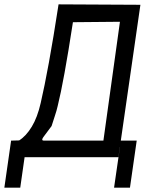

<svg xmlns="http://www.w3.org/2000/svg" viewBox="-55 -722 702 882"><path d="M-35 140 -4 -76 33 -77Q65 -97 91 -140Q117 -183 132 -249Q149 -322 169.5 -434Q190 -546 214 -702L590 -700L489 0H58L38 140ZM148 -76H420L496 -622L280 -620Q259 -483 241.5 -387Q224 -291 210 -235Q205 -213 197 -189.5Q189 -166 182 -143L144 -92Q139 -85 139 -80.5Q139 -76 148 -76ZM469 140 496 -46 484 -76H573L542 140Z"/></svg>

Font: Finlandica
Style: Italic
Weight: 400
Italic angle: -8°
Designer: Niklas Ekholm, Juho Hiilivirta, Jaakko Suomalainen
Foundry: Helsinki Type Studio
Version: Version 1.064